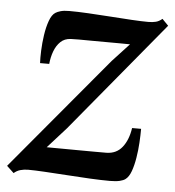

<svg xmlns="http://www.w3.org/2000/svg" viewBox="-53 -592 590 647"><g transform="rotate(5 242.0 -269.0)"><path d="M369.5 -454.5Q357 -454.5 335.8 -454.8Q314.5 -455 289.2 -455Q264 -455 239.8 -455.2Q215.5 -455.5 196.5 -455.5Q177.5 -455.5 169 -455Q148 -454 134.5 -441Q121 -428 113.5 -407.8Q106 -387.5 104 -365H73Q72 -381.5 73 -407.2Q74 -433 78 -460.2Q82 -487.5 89.8 -509Q97.5 -530.5 109.5 -538Q115.5 -542 126.5 -545.2Q137.5 -548.5 156 -548.5Q183.5 -548.5 220.2 -546.5Q257 -544.5 295.5 -541.8Q334 -539 368.2 -537Q402.5 -535 424 -535Q438.5 -535 449.5 -537.8Q460.5 -540.5 471 -549.5L492 -528L182.5 -154L120 -84.5Q139.5 -84.5 167.8 -84.2Q196 -84 225.8 -83.8Q255.5 -83.5 281.2 -83.5Q307 -83.5 322 -83.5Q356 -84 375.5 -108.8Q395 -133.5 401 -174H431.5Q431.5 -153.5 430 -127.2Q428.5 -101 424.2 -75.2Q420 -49.5 412.8 -29.5Q405.5 -9.5 394 -1Q387.5 4 374.8 7Q362 10 341.5 10Q313 10 274.2 8Q235.5 6 195.2 3.2Q155 0.5 120.2 -1.5Q85.5 -3.5 64.5 -3.5Q50.5 -3.5 38.2 0Q26 3.5 16.5 12L-7.5 -10.5L312.5 -393Z"/></g></svg>

Font: Merriweather 60pt Medium
Style: Italic
Weight: 500
Italic angle: -7.8°
Version: Version 2.101